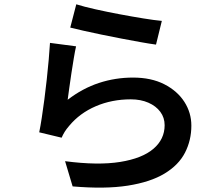

<svg xmlns="http://www.w3.org/2000/svg" viewBox="-20 -819 1040 891"><path d="M334 -799Q369 -788 422.5 -776Q476 -764 534.5 -753Q593 -742 645.5 -733.5Q698 -725 731 -722L704 -612Q674 -616 632.5 -623.5Q591 -631 543.5 -640Q496 -649 450.5 -658.5Q405 -668 367 -676.5Q329 -685 306 -691ZM333 -604Q328 -582 322.5 -549Q317 -516 311.5 -480Q306 -444 301.5 -411Q297 -378 294 -356Q363 -409 439 -434Q515 -459 597 -459Q682 -459 742.5 -428Q803 -397 835.5 -346.5Q868 -296 868 -236Q868 -168 838.5 -110.5Q809 -53 743.5 -13.5Q678 26 573 42.5Q468 59 317 46L282 -71Q435 -51 537.5 -67.5Q640 -84 692 -128.5Q744 -173 744 -238Q744 -273 724 -300Q704 -327 668.5 -342.5Q633 -358 587 -358Q499 -358 424.5 -326Q350 -294 301 -235Q288 -220 280 -207Q272 -194 266 -180L162 -205Q168 -234 174 -273.5Q180 -313 186 -358.5Q192 -404 197 -450.5Q202 -497 206 -541Q210 -585 212 -620Z"/></svg>

Font: Noto Sans HK SemiBold
Style: Regular
Weight: 600
Version: Version 2.004-H2;hotconv 1.0.118;makeotfexe 2.5.65603